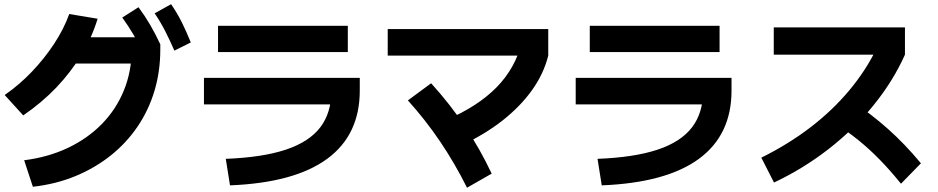

<svg xmlns="http://www.w3.org/2000/svg" viewBox="-20 -872 4440 909"><path d="M94.4 -113.3Q208.9 -127.8 302.2 -172.2Q395.6 -216.7 462.8 -285.6Q530 -354.4 566.7 -444.4Q603.3 -534.4 603.3 -637.8L660 -571.1H286.7V-695.6H717.8L738.9 -662.2V-637.8Q738.9 -533.3 711.1 -441.1Q683.3 -348.9 630.6 -271.7Q577.8 -194.4 503.9 -135.6Q430 -76.7 337.2 -38.3Q244.4 0 135.6 12.2ZM2.2 -422.2Q71.1 -470 130.6 -532.2Q190 -594.4 236.1 -664.4Q282.2 -734.4 307.8 -805.6L442.2 -783.3Q414.4 -692.2 364.4 -610.6Q314.4 -528.9 246.7 -457.8Q178.9 -386.7 90 -325.6ZM660 -617.8Q635.6 -667.8 611.7 -708.3Q587.8 -748.9 558.9 -788.9L635.6 -837.8Q665.6 -797.8 690.6 -755Q715.6 -712.2 738.9 -662.2ZM805.6 -632.2Q783.3 -683.3 761.7 -725.6Q740 -767.8 712.2 -808.9L790 -852.2Q818.9 -810 840.6 -766.7Q862.2 -723.3 883.3 -671.1Z M1048.9 -120Q1222.2 -126.7 1332.8 -163.3Q1443.3 -200 1496.1 -268.9Q1548.9 -337.8 1548.9 -443.3L1611.1 -377.8H945.6V-503.3H1683.3V-443.3Q1683.3 -233.3 1528.9 -120Q1374.4 -6.7 1068.9 5.6ZM1012.2 -625.6V-750H1626.7V-625.6Z M2093.3 -304.4Q2243.3 -368.9 2331.7 -459.4Q2420 -550 2450 -671.1L2575.6 -608.9Q2554.4 -523.3 2499.4 -446.1Q2444.4 -368.9 2360 -302.2Q2275.6 -235.6 2163.3 -183.3ZM2191.1 16.7Q2133.3 -98.9 2063.9 -201.7Q1994.4 -304.4 1911.1 -396.7L2021.1 -477.8Q2111.1 -378.9 2182.2 -272.2Q2253.3 -165.6 2307.8 -50ZM1815.6 -608.9V-734.4H2575.6V-608.9Z M2808.9 -120Q2982.2 -126.7 3092.8 -163.3Q3203.3 -200 3256.1 -268.9Q3308.9 -337.8 3308.9 -443.3L3371.1 -377.8H2705.6V-503.3H3443.3V-443.3Q3443.3 -233.3 3288.9 -120Q3134.4 -6.7 2828.9 5.6ZM2772.2 -625.6V-750H3386.7V-625.6Z M3584.4 -125.6Q3712.2 -188.9 3816.7 -268.9Q3921.1 -348.9 4000.6 -443.9Q4080 -538.9 4132.2 -646.7L4172.2 -613.3H3643.3V-742.2H4264.4V-613.3Q4208.9 -488.9 4116.7 -375Q4024.4 -261.1 3903.9 -167.2Q3783.3 -73.3 3644.4 -7.8ZM4245.6 -2.2Q4194.4 -65.6 4145 -116.1Q4095.6 -166.7 4042.8 -209.4Q3990 -252.2 3928.9 -290L4016.7 -390Q4103.3 -333.3 4183.9 -261.7Q4264.4 -190 4340 -98.9Z"/></svg>

Font: Paperlogy 7 Bold
Style: Regular
Weight: 700
Designer: redesigned by Lee Juim, glyphs from Gmarket Sans & Montserrat
Foundry: PT&
Version: Version 1.001